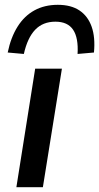

<svg xmlns="http://www.w3.org/2000/svg" viewBox="-20 -777 412 797"><path d="M48 0 126 -492H237L158 0ZM79 -553 12 -559Q25 -622 53 -666.5Q81 -711 123 -734Q165 -757 220 -757Q275 -757 310 -733.5Q345 -710 360.5 -666Q376 -622 370 -559L302 -553Q306 -620 283.5 -653.5Q261 -687 210 -687Q158 -687 126 -653.5Q94 -620 79 -553Z"/></svg>

Font: Nunito Sans 10pt SemiExpanded SemiBold
Style: Italic
Weight: 600
Width: 6
Italic angle: -9°
Designer: Vernon Adams
Foundry: Vernon Adams
Version: Version 3.101;gftools[0.9.27]